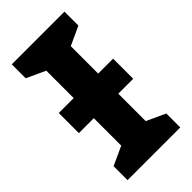

<svg xmlns="http://www.w3.org/2000/svg" viewBox="-224 -775 837 837"><g transform="rotate(-45 194.5 -357.0)"><path d="M27 -419H119V-588L32 -628V-714H357V-628L270 -588V-419H362V-295H270V-126L357 -86V0H32V-86L119 -126V-295H27Z"/></g></svg>

Font: BC Sans
Style: Bold
Weight: 700
Designer: Monotype Design Team
Province of B.C.
Foundry: Monotype Imaging Inc.
Version: Version 2.000;GOOG;noto-source:20170915:90ef993387c0